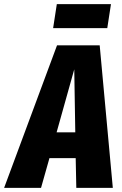

<svg xmlns="http://www.w3.org/2000/svg" viewBox="-72 -916 593 936"><path d="M300 0 297 -145H169L128 0H-52L206 -695H414L478 0ZM204 -271H295L290 -578ZM451 -779H187L205 -896H469Z"/></svg>

Font: Fira Sans Extra Condensed ExtraBold
Style: Italic
Weight: 800
Width: 3
Italic angle: -8°
Designer: Carrois Corporate & Edenspiekermann AG
Foundry: Carrois Corporate GbR & Edenspiekermann AG
Version: Version 4.203